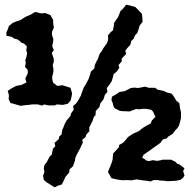

<svg xmlns="http://www.w3.org/2000/svg" viewBox="-20 -754 813 820"><path d="M199 37 178 24 167 14 164 -4 170 -20 167 -33 169 -47 181 -64 191 -84 201 -94 206 -119 216 -129 213 -144 231 -160 233 -171 243 -180 246 -200 250 -208 257 -226 265 -240 281 -259 283 -269 295 -286 292 -301 305 -312 314 -325 326 -347 328 -354 338 -381 344 -390 358 -416 365 -436 368 -448 383 -462 385 -476 391 -490 398 -502 405 -523 416 -538 422 -549 437 -570 442 -585 441 -603 453 -617 462 -624 466 -643 467 -655 477 -671 484 -680 495 -708 502 -713 519 -734 533 -731 558 -724 571 -711 586 -695 588 -679 589 -661 576 -644 572 -629 566 -613 556 -602 551 -589 540 -578 537 -563 523 -548 515 -537 519 -524 500 -504V-492L486 -476L490 -465L479 -449L465 -437L462 -424L457 -407L449 -395L436 -377L439 -362L428 -349L422 -330L409 -313L404 -296L389 -280L388 -262L381 -255L375 -237L370 -227L361 -209L362 -194L349 -180L345 -168L331 -157L334 -146L323 -122L315 -107L306 -90L302 -80L300 -67L291 -43L277 -31L276 -18L259 2L253 16L244 34L230 38L213 46ZM68 -302 37 -311 25 -314 17 -330 18 -348 13 -366 30 -377 49 -387 73 -392 93 -402 88 -419 93 -429 99 -442 98 -456 87 -468 90 -486 88 -497 93 -512 96 -527 92 -540 95 -555 83 -568 72 -571 64 -579 54 -586 41 -589 29 -597 8 -601 7 -615 13 -628 18 -643 34 -656 51 -663 67 -668 79 -676 93 -684 112 -692 130 -703 155 -697 174 -698 195 -690 207 -669V-656L210 -636L202 -618V-605L208 -586L206 -571L203 -557L210 -540L201 -528L209 -505L210 -491L205 -476L208 -461V-446L203 -427V-416L207 -401L225 -387L247 -390L281 -379L288 -355L285 -339L282 -326L270 -311L248 -306L223 -308L214 -304H185L169 -308L160 -303L142 -308H117L102 -306L89 -305ZM456 7 452 0 441 -20 452 -46 458 -62 461 -73 463 -98 472 -108 487 -124 489 -135 505 -144 515 -154 527 -169 548 -183 573 -194 585 -204 592 -209 605 -217 623 -226 629 -240 644 -255 633 -278 626 -285 606 -289H590L571 -287L563 -289L533 -278L512 -279H503L491 -281L471 -291L465 -299L462 -312L456 -327L458 -341L474 -350L490 -361L513 -365L525 -371L538 -378L555 -380L569 -378L600 -384L616 -379H643L653 -371L678 -366L693 -359L713 -354L721 -344L733 -324L746 -313L749 -291L753 -274V-250L749 -234L745 -219L738 -207L728 -197L717 -182L699 -171L692 -163L675 -158L666 -145L653 -135L644 -129L626 -116L609 -104L593 -93L587 -80L597 -75L604 -69L615 -66L634 -70L649 -67L664 -69L674 -72H706H711L731 -62L736 -55L746 -52L768 -35L762 -23L768 -5L762 5L751 14L731 18L694 20L683 18L662 17L655 15H636L624 21L606 18L588 16L563 12L544 16L519 15L504 16L482 13Z"/></svg>

Font: Winky Rough
Style: Bold
Weight: 700
Designer: Simon Atzbach
Foundry: typofactur
Version: Version 1.206; ttfautohint (v1.8.4.7-5d5b)